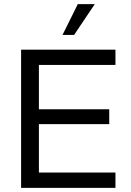

<svg xmlns="http://www.w3.org/2000/svg" viewBox="-20 -908 633 928"><path d="M82 0V-668H538V-594H168V-380H508V-308H168V-74H538V0ZM282 -739 356 -888H438L338 -739Z"/></svg>

Font: Gantari
Style: Regular
Weight: 400
Designer: Anugrah Pasau
Foundry: Lafontype
Version: Version 1.000; ttfautohint (v1.8.4)